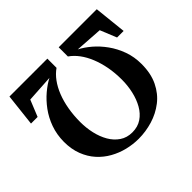

<svg xmlns="http://www.w3.org/2000/svg" viewBox="-169 -971 1191 1191"><g transform="rotate(-45 426.0 -376.0)"><path d="M810 -752.5 832.5 -539.5H775L731 -647.5L550.5 -659.5Q587 -641 625 -608.8Q663 -576.5 695 -532Q727 -487.5 746.8 -433Q766.5 -378.5 766.5 -316Q766.5 -232.5 737.2 -172.5Q708 -112.5 658.8 -74.5Q609.5 -36.5 548.8 -18.2Q488 0 426 0Q376.5 0 327.5 -12Q278.5 -24 234.8 -48.5Q191 -73 157.2 -110.5Q123.5 -148 103.8 -199Q84 -250 84 -315Q84.5 -379 104.2 -433.8Q124 -488.5 156.2 -532.2Q188.5 -576 226.5 -608Q264.5 -640 301 -659L122 -648L78 -539.5H20L44 -752.5H376.5V-672Q345.5 -650.5 320.8 -616.8Q296 -583 278.5 -538.8Q261 -494.5 251.8 -441.8Q242.5 -389 242.5 -329.5Q242.5 -279 253.5 -230.2Q264.5 -181.5 287.2 -142.2Q310 -103 344.8 -79.5Q379.5 -56 426.5 -56Q474.5 -56 509.2 -79.5Q544 -103 566.5 -142.8Q589 -182.5 600.2 -232Q611.5 -281.5 611.5 -334Q611.5 -392.5 601.8 -444.5Q592 -496.5 574.2 -540.2Q556.5 -584 531.5 -617.5Q506.5 -651 476 -672V-752.5Z"/></g></svg>

Font: Merriweather 60pt ExtraBold
Style: Regular
Weight: 800
Version: Version 2.100